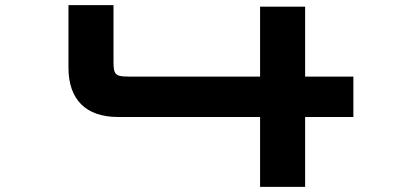

<svg xmlns="http://www.w3.org/2000/svg" viewBox="-20 -726 1589 746"><path d="M421 -485.5V-706H246V-463C246 -339 314 -271.5 438 -271.5H990.5V0H1165.5V-271.5H1353V-428.5H1165.5V-700H990.5V-428.5H478C428.5 -428.5 421 -436.5 421 -485.5Z"/></svg>

Font: Melete Bold
Style: Regular
Weight: 700
Width: 6
Designer: Sora Sagano
Foundry: DOT COLON
Version: Version 0.200;FEAKit 1.0